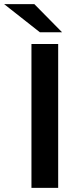

<svg xmlns="http://www.w3.org/2000/svg" viewBox="-59 -914 398 934"><path d="M94 -700H224V0H94ZM-39 -894H108L243 -757H135Z"/></svg>

Font: CMG Sans SemiBold
Style: Regular
Weight: 600
Designer: Julieta Ulanovsky
Foundry: Julieta Ulanovsky
Version: Version 7.200